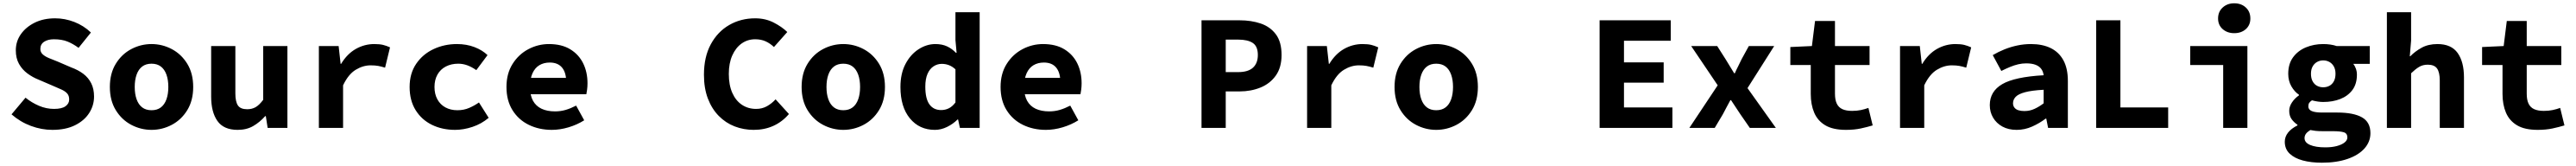

<svg xmlns="http://www.w3.org/2000/svg" viewBox="-20 -775 15640 1006"><path d="M298 12Q232 12 167.5 -12Q103 -36 50 -82L135 -183Q172 -153 216.5 -134Q261 -115 308 -115Q355 -115 377.5 -131Q400 -147 400 -172Q400 -195 388 -208.5Q376 -222 353 -232.5Q330 -243 299 -256L215 -292Q179 -306 147 -329.5Q115 -353 95.5 -387.5Q76 -422 76 -470Q76 -524 106.5 -567.5Q137 -611 190.5 -637.5Q244 -664 315 -664Q374 -664 431 -642Q488 -620 532 -578L457 -485Q423 -510 389 -523.5Q355 -537 307 -537Q271 -537 248 -522Q225 -507 225 -478Q225 -459 239 -446Q253 -433 277 -423Q301 -413 332 -401L411 -367Q455 -351 486 -327.5Q517 -304 534 -270Q551 -236 551 -190Q551 -136 521.5 -90Q492 -44 435.5 -16Q379 12 298 12Z M900 12Q835 12 777 -18.5Q719 -49 683 -107.5Q647 -166 647 -248Q647 -330 683 -388.5Q719 -447 777 -477.5Q835 -508 900 -508Q965 -508 1023 -477.5Q1081 -447 1117 -388.5Q1153 -330 1153 -248Q1153 -166 1117 -107.5Q1081 -49 1023 -18.5Q965 12 900 12ZM900 -107Q934 -107 956.5 -124Q979 -141 990.5 -173Q1002 -205 1002 -248Q1002 -291 990.5 -323Q979 -355 956.5 -372Q934 -389 900 -389Q866 -389 843.5 -372Q821 -355 809.5 -323Q798 -291 798 -248Q798 -205 809.5 -173Q821 -141 843.5 -124Q866 -107 900 -107Z M1423 12Q1338 12 1300 -42Q1262 -96 1262 -190V-496H1409V-209Q1409 -159 1424.5 -136Q1440 -113 1481 -113Q1509 -113 1531 -125Q1553 -137 1578 -170V-496H1725V0H1605L1594 -71H1590Q1557 -34 1517 -11Q1477 12 1423 12Z M1916 0V-496H2036L2048 -388H2051Q2088 -449 2140.5 -478.5Q2193 -508 2252 -508Q2285 -508 2305.5 -503Q2326 -498 2348 -488L2318 -365Q2295 -372 2276.5 -375.5Q2258 -379 2230 -379Q2184 -379 2139.5 -352Q2095 -325 2063 -258V0Z M2743 12Q2665 12 2602.5 -18.5Q2540 -49 2503.5 -107.5Q2467 -166 2467 -248Q2467 -330 2507 -388.5Q2547 -447 2612.5 -477.5Q2678 -508 2754 -508Q2813 -508 2861 -489.5Q2909 -471 2940 -441L2872 -350Q2843 -370 2816.5 -379.5Q2790 -389 2762 -389Q2720 -389 2687 -372Q2654 -355 2636 -323Q2618 -291 2618 -248Q2618 -205 2635.5 -173Q2653 -141 2684.5 -124Q2716 -107 2757 -107Q2796 -107 2828.5 -121Q2861 -135 2888 -154L2947 -61Q2903 -24 2848.5 -6Q2794 12 2743 12Z M3330 12Q3253 12 3190.5 -18.5Q3128 -49 3091.5 -107.5Q3055 -166 3055 -248Q3055 -329 3092 -387.5Q3129 -446 3188 -477Q3247 -508 3313 -508Q3390 -508 3442 -476.5Q3494 -445 3520.5 -391.5Q3547 -338 3547 -270Q3547 -250 3544.5 -231.5Q3542 -213 3540 -204H3164V-303H3441L3418 -275Q3418 -335 3392.5 -365.5Q3367 -396 3318 -396Q3282 -396 3255 -380Q3228 -364 3213 -331Q3198 -298 3198 -248Q3198 -197 3216 -164.5Q3234 -132 3268 -116Q3302 -100 3350 -100Q3384 -100 3414.5 -109Q3445 -118 3478 -135L3527 -46Q3484 -19 3432 -3.5Q3380 12 3330 12Z M4556 12Q4495 12 4440.5 -9Q4386 -30 4344 -72.5Q4302 -115 4278 -177.5Q4254 -240 4254 -322Q4254 -430 4295.5 -506.5Q4337 -583 4407.5 -623.5Q4478 -664 4565 -664Q4627 -664 4677 -638.5Q4727 -613 4760 -581L4679 -490Q4656 -512 4628.5 -524.5Q4601 -537 4565 -537Q4519 -537 4483 -511.5Q4447 -486 4426 -439Q4405 -392 4405 -327Q4405 -260 4426 -212.5Q4447 -165 4484.5 -140Q4522 -115 4571 -115Q4607 -115 4636 -131Q4665 -147 4689 -173L4770 -84Q4730 -37 4676 -12.5Q4622 12 4556 12Z M5100 12Q5035 12 4977 -18.5Q4919 -49 4883 -107.5Q4847 -166 4847 -248Q4847 -330 4883 -388.5Q4919 -447 4977 -477.5Q5035 -508 5100 -508Q5165 -508 5223 -477.5Q5281 -447 5317 -388.5Q5353 -330 5353 -248Q5353 -166 5317 -107.5Q5281 -49 5223 -18.5Q5165 12 5100 12ZM5100 -107Q5134 -107 5156.5 -124Q5179 -141 5190.5 -173Q5202 -205 5202 -248Q5202 -291 5190.5 -323Q5179 -355 5156.5 -372Q5134 -389 5100 -389Q5066 -389 5043.5 -372Q5021 -355 5009.5 -323Q4998 -291 4998 -248Q4998 -205 5009.5 -173Q5021 -141 5043.5 -124Q5066 -107 5100 -107Z M5656 12Q5562 12 5504.5 -57.5Q5447 -127 5447 -248Q5447 -329 5477.5 -387Q5508 -445 5557 -476.5Q5606 -508 5659 -508Q5700 -508 5730 -494Q5760 -480 5784 -455H5788L5781 -532V-701H5928V0H5808L5797 -51H5794Q5767 -24 5730.5 -6Q5694 12 5656 12ZM5694 -108Q5719 -108 5740.5 -118.5Q5762 -129 5781 -154V-355Q5761 -373 5740.5 -380.5Q5720 -388 5698 -388Q5671 -388 5648 -373Q5625 -358 5611.5 -327.5Q5598 -297 5598 -250Q5598 -177 5623 -142.5Q5648 -108 5694 -108Z M6330 12Q6253 12 6190.5 -18.5Q6128 -49 6091.5 -107.5Q6055 -166 6055 -248Q6055 -329 6092 -387.5Q6129 -446 6188 -477Q6247 -508 6313 -508Q6390 -508 6442 -476.5Q6494 -445 6520.5 -391.5Q6547 -338 6547 -270Q6547 -250 6544.5 -231.5Q6542 -213 6540 -204H6164V-303H6441L6418 -275Q6418 -335 6392.5 -365.5Q6367 -396 6318 -396Q6282 -396 6255 -380Q6228 -364 6213 -331Q6198 -298 6198 -248Q6198 -197 6216 -164.5Q6234 -132 6268 -116Q6302 -100 6350 -100Q6384 -100 6414.5 -109Q6445 -118 6478 -135L6527 -46Q6484 -19 6432 -3.5Q6380 12 6330 12Z M7275 0V-652H7506Q7577 -652 7634.5 -632.5Q7692 -613 7726.5 -567Q7761 -521 7761 -442Q7761 -366 7726 -317Q7691 -268 7633 -244.5Q7575 -221 7506 -221H7422V0ZM7422 -338H7497Q7558 -338 7587.5 -365Q7617 -392 7617 -442Q7617 -494 7586.5 -514.5Q7556 -535 7497 -535H7422Z M7916 0V-496H8036L8048 -388H8051Q8088 -449 8140.5 -478.5Q8193 -508 8252 -508Q8285 -508 8305.5 -503Q8326 -498 8348 -488L8318 -365Q8295 -372 8276.5 -375.5Q8258 -379 8230 -379Q8184 -379 8139.5 -352Q8095 -325 8063 -258V0Z M8700 12Q8635 12 8577 -18.5Q8519 -49 8483 -107.5Q8447 -166 8447 -248Q8447 -330 8483 -388.5Q8519 -447 8577 -477.5Q8635 -508 8700 -508Q8765 -508 8823 -477.5Q8881 -447 8917 -388.5Q8953 -330 8953 -248Q8953 -166 8917 -107.5Q8881 -49 8823 -18.5Q8765 12 8700 12ZM8700 -107Q8734 -107 8756.5 -124Q8779 -141 8790.5 -173Q8802 -205 8802 -248Q8802 -291 8790.5 -323Q8779 -355 8756.5 -372Q8734 -389 8700 -389Q8666 -389 8643.5 -372Q8621 -355 8609.5 -323Q8598 -291 8598 -248Q8598 -205 8609.5 -173Q8621 -141 8643.5 -124Q8666 -107 8700 -107Z M9692 0V-652H10124V-528H9840V-397H10081V-274H9840V-124H10134V0Z M10237 0 10409 -258 10248 -496H10406L10457 -416Q10469 -395 10483 -373.5Q10497 -352 10509 -331H10513Q10522 -352 10533.5 -374Q10545 -396 10554 -416L10598 -496H10752L10590 -241L10762 0H10604L10547 -82Q10533 -103 10518.5 -125Q10504 -147 10490 -168H10486Q10475 -147 10463 -125.5Q10451 -104 10440 -82L10391 0Z M11188 12Q11109 12 11062.5 -15.5Q11016 -43 10995 -92Q10974 -141 10974 -206V-381H10850V-490L10981 -496L11000 -648H11121V-496H11331V-381H11121V-207Q11121 -170 11132 -147Q11143 -124 11166 -113.5Q11189 -103 11225 -103Q11254 -103 11278 -108Q11302 -113 11324 -121L11350 -15Q11317 -5 11277.5 3.5Q11238 12 11188 12Z M11516 0V-496H11636L11648 -388H11651Q11688 -449 11740.5 -478.5Q11793 -508 11852 -508Q11885 -508 11905.5 -503Q11926 -498 11948 -488L11918 -365Q11895 -372 11876.5 -375.5Q11858 -379 11830 -379Q11784 -379 11739.5 -352Q11695 -325 11663 -258V0Z M12224 12Q12174 12 12137.5 -8Q12101 -28 12081 -62Q12061 -96 12061 -138Q12061 -221 12136.5 -265Q12212 -309 12388 -319Q12385 -342 12373 -358Q12361 -374 12338.5 -382.5Q12316 -391 12282 -391Q12258 -391 12234 -385.5Q12210 -380 12184.5 -369.5Q12159 -359 12131 -345L12079 -441Q12113 -461 12150.5 -476Q12188 -491 12228.5 -499.5Q12269 -508 12311 -508Q12381 -508 12431 -483.5Q12481 -459 12508 -409.5Q12535 -360 12535 -284V0H12415L12404 -56H12400Q12363 -28 12318 -8Q12273 12 12224 12ZM12271 -102Q12304 -102 12333 -115.5Q12362 -129 12388 -149V-231Q12315 -227 12274.5 -216Q12234 -205 12218 -188Q12202 -171 12202 -149Q12202 -134 12210.5 -123Q12219 -112 12234.5 -107Q12250 -102 12271 -102Z M12707 0V-652H12854V-124H13144V0Z M13478 0V-381H13278V-496H13625V0ZM13545 -574Q13503 -574 13475 -598.5Q13447 -623 13447 -663Q13447 -704 13475 -729.5Q13503 -755 13545 -755Q13588 -755 13615.5 -729.5Q13643 -704 13643 -663Q13643 -623 13615.5 -598.5Q13588 -574 13545 -574Z M14077 211Q14012 211 13961.5 197.5Q13911 184 13881.5 156Q13852 128 13852 84Q13852 54 13871.5 29Q13891 4 13929 -15V-19Q13908 -33 13893.5 -53Q13879 -73 13879 -104Q13879 -129 13895.5 -154Q13912 -179 13938 -197V-201Q13911 -219 13892 -252Q13873 -285 13873 -328Q13873 -388 13902.5 -428Q13932 -468 13980.5 -488Q14029 -508 14085 -508Q14131 -508 14167 -496H14368V-388H14268Q14277 -377 14283.5 -359.5Q14290 -342 14290 -323Q14290 -266 14262.5 -229.5Q14235 -193 14189 -175Q14143 -157 14085 -157Q14071 -157 14053 -159.5Q14035 -162 14017 -167Q14005 -159 14000 -151Q13995 -143 13995 -130Q13995 -111 14015.5 -102Q14036 -93 14079 -93H14171Q14269 -93 14320.5 -64Q14372 -35 14372 32Q14372 84 14336 124.5Q14300 165 14233.5 188Q14167 211 14077 211ZM14085 -246Q14106 -246 14123 -255Q14140 -264 14150 -282.5Q14160 -301 14160 -328Q14160 -354 14150 -372Q14140 -390 14123 -399.5Q14106 -409 14085 -409Q14065 -409 14048 -399.5Q14031 -390 14021 -372Q14011 -354 14011 -328Q14011 -301 14021 -282.5Q14031 -264 14048 -255Q14065 -246 14085 -246ZM14098 118Q14138 118 14168 110Q14198 102 14215 88.5Q14232 75 14232 58Q14232 33 14210 26.5Q14188 20 14145 20H14083Q14056 20 14038.5 18Q14021 16 14007 13Q13988 25 13980 36.5Q13972 48 13972 62Q13972 89 14006 103.5Q14040 118 14098 118Z M14472 0V-701H14619V-529L14611 -434H14614Q14642 -463 14682.5 -485.5Q14723 -508 14779 -508Q14863 -508 14901.5 -454Q14940 -400 14940 -306V0H14793V-287Q14793 -337 14776.5 -360Q14760 -383 14720 -383Q14690 -383 14667.5 -369.5Q14645 -356 14619 -331V0Z M15388 12Q15309 12 15262.5 -15.5Q15216 -43 15195 -92Q15174 -141 15174 -206V-381H15050V-490L15181 -496L15200 -648H15321V-496H15531V-381H15321V-207Q15321 -170 15332 -147Q15343 -124 15366 -113.5Q15389 -103 15425 -103Q15454 -103 15478 -108Q15502 -113 15524 -121L15550 -15Q15517 -5 15477.5 3.5Q15438 12 15388 12Z"/></svg>

Font: Source Code Pro ExtraLight
Style: Bold
Weight: 700
Monospace: yes
Version: Version 1.018;hotconv 1.0.116;makeotfexe 2.5.65601